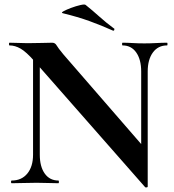

<svg xmlns="http://www.w3.org/2000/svg" viewBox="-20 -815 775 854"><path d="M127 -127V-602L157 -600V-127Q157 -74 179 -43Q201 -12 240 -12Q242 -12 242 -6Q242 0 240 0Q218 0 194.5 -1Q171 -2 143 -2Q113 -2 84.5 -1Q56 0 32 0Q29 0 29 -6Q29 -12 32 -12Q76 -12 101.5 -43Q127 -74 127 -127ZM637 15Q637 18 632.5 18.5Q628 19 626 18L133 -543Q97 -584 72 -598.5Q47 -613 22 -613Q20 -613 20 -619Q20 -625 22 -625Q42 -625 63 -624Q84 -623 102 -623Q138 -623 167 -624Q196 -625 212 -625Q225 -625 231.5 -613.5Q238 -602 262 -573L629 -150ZM637 -497V15L608 -15V-497Q608 -550 586 -581.5Q564 -613 525 -613Q523 -613 523 -619Q523 -625 525 -625Q547 -625 570.5 -623.5Q594 -622 622 -622Q649 -622 675 -623.5Q701 -625 723 -625Q725 -625 725 -619Q725 -613 723 -613Q683 -613 660 -581.5Q637 -550 637 -497ZM482 -679Q431 -702 378.5 -721Q326 -740 260 -756Q250 -758 262.5 -765Q275 -772 296.5 -780Q318 -788 337.5 -792.5Q357 -797 361 -793Q391 -769 421 -742Q451 -715 486 -689Q490 -688 488.5 -682.5Q487 -677 482 -679Z"/></svg>

Font: Cormorant Garamond Light
Style: Regular
Weight: 300
Designer: Christian Thalmann (Catharsis Fonts)
Foundry: Catharsis Fonts
Version: Version 4.001